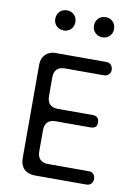

<svg xmlns="http://www.w3.org/2000/svg" viewBox="-94 -916 691 977"><g transform="rotate(10 252.0 -428.0)"><path d="M173 -752C202 -752 224 -775 224 -803C224 -834 202 -856 173 -856C141 -856 120 -834 120 -803C120 -775 141 -752 173 -752ZM373 -752C402 -752 424 -775 424 -803C424 -834 402 -856 373 -856C341 -856 320 -834 320 -803C320 -775 341 -752 373 -752ZM422 0C446 0 456 -18 456 -34C456 -50 449 -69 422 -69H213C176 -69 157 -88 157 -125V-234C157 -271 176 -290 213 -290H392C415 -290 426 -300 426 -320C426 -343 415 -354 392 -354H213C176 -354 157 -373 157 -410V-507C157 -544 176 -563 213 -563H414C434 -563 448 -578 448 -595C448 -615 438 -632 414 -632H150C110 -632 80 -602 80 -562V-77C80 -25 111 0 158 0Z"/></g></svg>

Font: Dongle Light
Style: Regular
Weight: 300
Designer: Yanghee Ryu
Foundry: Yanghee Ryu
Version: Version 2.000